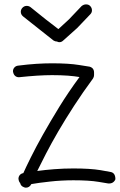

<svg xmlns="http://www.w3.org/2000/svg" viewBox="-20 -826 554 888"><path d="M493.2 -30.3Q513.7 -25.4 513.7 2.9Q510.7 11.7 502.4 17.6Q494.1 23.4 480.5 22.5Q479.5 22.5 436 15.1Q392.6 7.8 319.3 7.8Q293 7.8 265.1 9.3Q237.3 10.7 211.4 13.7Q185.5 16.6 163.1 19.5Q140.6 22.5 125 25.4Q116.2 42 99.6 42Q94.7 42 88.9 39.1Q76.2 34.2 73.2 20.5Q70.3 17.6 68.4 13.2Q66.4 8.8 65.4 1Q65.4 -8.8 71.3 -16.1Q77.1 -23.4 87.9 -25.4Q99.6 -51.8 122.6 -98.1Q145.5 -144.5 178.7 -203.6Q211.9 -262.7 253.9 -331.1Q295.9 -399.4 347.7 -469.7Q326.2 -473.6 293.9 -476.1Q261.7 -478.5 220.7 -478.5Q189.5 -478.5 151.4 -476.1Q113.3 -473.6 67.4 -468.8Q56.6 -468.8 49.3 -475.6Q42 -482.4 40 -496.1Q40 -506.8 46.9 -514.2Q53.7 -521.5 64.5 -522.5Q109.4 -528.3 148.4 -530.8Q187.5 -533.2 220.7 -533.2Q298.8 -533.2 345.7 -525.4Q392.6 -517.6 394.5 -517.6Q415 -511.7 415 -490.2V-478.5Q415 -470.7 410.2 -462.9Q363.3 -399.4 322.8 -336.9Q282.2 -274.4 249.5 -218.3Q216.8 -162.1 192.4 -114.7Q168 -67.4 152.3 -35.2Q186.5 -40 231 -43.5Q275.4 -46.9 319.3 -46.9Q397.5 -46.9 444.3 -39.1Q491.2 -31.2 493.2 -30.3ZM377.9 -805.7Q389.6 -805.7 396.5 -798.8Q405.3 -790 405.3 -778.3Q405.3 -767.6 397.5 -759.8L336.9 -696.3L272.5 -638.7Q264.6 -630.9 254.9 -630.9Q248 -630.9 244.1 -633.8Q235.4 -633.8 227.5 -638.7L157.2 -694.3L86.9 -750Q76.2 -758.8 76.2 -771.5Q76.2 -780.3 82 -788.1Q90.8 -798.8 103.5 -798.8Q113.3 -798.8 121.1 -793L190.4 -737.3L250 -691.4L298.8 -736.3L357.4 -797.9Q367.2 -805.7 377.9 -805.7Z"/></svg>

Font: Coming Soon
Style: Regular
Weight: 400
Designer: Dathan Boardman
Foundry: Open Window
Version: Version 1.002